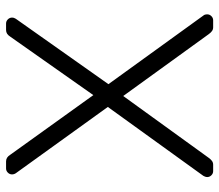

<svg xmlns="http://www.w3.org/2000/svg" viewBox="-66 -674 740 649"><g transform="rotate(-90 304.5 -350.0)"><path d="M50 0Q42 0 36 -6Q30 -12 30 -20Q30 -24 31.5 -27.5Q33 -31 34 -33L267 -356L43 -667Q39 -673 39 -680Q39 -688 45 -694Q51 -700 59 -700H83Q90 -700 95.5 -696.5Q101 -693 106 -685L307 -405L504 -685Q509 -693 514.5 -696.5Q520 -700 527 -700H549Q557 -700 563 -694Q569 -688 569 -680Q569 -673 565 -667L344 -354L576 -33Q578 -31 579 -27.5Q580 -24 580 -20Q580 -12 574 -6Q568 0 560 0H536Q529 0 523.5 -4Q518 -8 513 -15L304 -304L95 -15Q90 -8 84.5 -4Q79 0 72 0Z"/></g></svg>

Font: Rubik Light Light
Style: Regular
Weight: 300
Version: Version 2.101